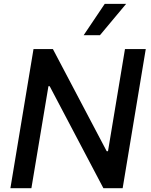

<svg xmlns="http://www.w3.org/2000/svg" viewBox="-20 -984 787 1004"><path d="M742.2 -727.3 621.4 0H520.6L239.7 -533.4H233.3L144.2 0H34.4L155.2 -727.3H256.7L538 -193.2H544.7L633.5 -727.3ZM417.6 -800.1 527.7 -963.8H639.6L502.8 -800.1Z"/></svg>

Font: Karasuma Gothic
Style: Medium Italic
Weight: 500
Italic angle: 9.39998°
Designer: Rasmus Andersson / Ryoko Nishizuka
Foundry: Genbu
Version: Version 1.00